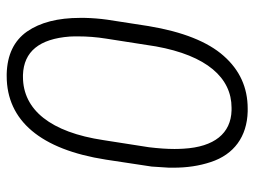

<svg xmlns="http://www.w3.org/2000/svg" viewBox="-114 -647 770 582"><g transform="rotate(-90 271.0 -356.0)"><path d="M224.1 9.8C227.1 9.8 230 9.8 232.9 9.8C296.4 9.8 349.6 -14.2 392.6 -63C435.5 -111.3 465.8 -187.5 482.9 -290.5L502.4 -416.5C505.4 -438.5 507.3 -460.9 507.8 -484.4C507.8 -489.3 507.8 -493.7 507.8 -498C507.8 -565.4 494.1 -619.1 466.3 -659.2C438.5 -698.7 395.5 -719.2 337.9 -720.7C335.9 -720.7 333.5 -720.7 331.5 -720.7C196.3 -720.7 108.9 -617.7 78.1 -419.9L57.1 -281.2L53.7 -228.5C53.7 -224.1 53.7 -219.7 53.7 -215.3C53.7 -174.8 59.1 -137.2 70.8 -102.1C93.8 -31.7 147.9 7.8 224.1 9.8ZM451.2 -529.3C451.7 -521 451.7 -512.7 451.7 -504.4C451.7 -477.1 449.7 -448.7 444.8 -418.5L421.4 -268.6C393.6 -114.3 326.2 -39.1 235.4 -39.1C232.9 -39.1 230.5 -39.1 227.5 -39.1C157.7 -41 116.7 -91.3 111.3 -184.6C110.8 -193.4 110.4 -202.6 110.4 -211.9C110.4 -235.4 112.3 -261.2 115.7 -289.6L137.2 -427.2C161.1 -587.4 229 -671.4 329.1 -671.4C331.1 -671.4 333 -671.4 335 -671.4C405.8 -668.9 444.3 -621.6 451.2 -529.3Z"/></g></svg>

Font: Roboto Light
Style: Italic
Weight: 300
Italic angle: -12°
Designer: Google
Version: Version 2.137; 2017